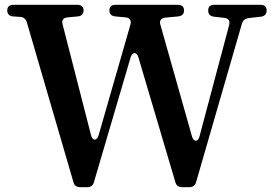

<svg xmlns="http://www.w3.org/2000/svg" viewBox="-20 -763 1129 795"><path d="M301 -743H35C19 -743 10 -735 10 -720C10 -705 19 -696 34 -695L64 -693C78 -692 87 -684 91 -671L284 -9C288 6 298 12 312 12H341C355 12 365 6 369 -9L521 -526C528 -549 546 -549 553 -526L706 -9C710 6 720 12 734 12H764C778 12 788 6 792 -9L982 -666C986 -679 995 -686 1009 -688L1061 -694C1076 -696 1084 -705 1084 -720C1084 -735 1075 -743 1059 -743H867C851 -743 842 -735 842 -720C842 -705 850 -696 865 -694L909 -689C926 -687 933 -677 929 -660L806 -198C800 -174 782 -175 775 -198L644 -661C639 -677 647 -688 664 -690L718 -695C734 -697 742 -705 742 -720C742 -735 733 -743 717 -743H458C442 -743 433 -735 433 -720C433 -705 441 -697 457 -695L501 -691C518 -689 525 -677 520 -661L388 -202C381 -179 363 -179 357 -203L239 -663C235 -679 241 -689 259 -691L302 -695C317 -696 326 -705 326 -720C326 -735 317 -743 301 -743Z"/></svg>

Font: 寒蝉锦书宋Pro Soft
Style: Regular
Weight: 700
Designer: 寒蝉锦书宋{Warren} 思源宋体{Ryoko NISHIZUKA 西塚涼子 (kana & ideographs); Frank Grießhammer (Latin, Greek & Cyrillic); Wenlong ZHANG 
Foundry: Adobe & ChillType
Version: Version 2.000;Glyphs 3.1.1 (3135)